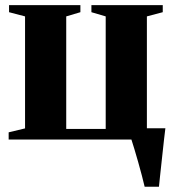

<svg xmlns="http://www.w3.org/2000/svg" viewBox="-20 -532 668 732"><path d="M531.5 180Q527.5 162 520.8 137Q514 112 506.8 85.8Q499.5 59.5 492.5 36.8Q485.5 14 481 0H13V-27.5L75.5 -42.5V-469.5L14.5 -485.5V-512.5H286.5V-485.5L232.5 -469.5V-40.5H383V-469.5L328.5 -485.5V-512.5H600.5V-485.5L540 -469.5V-43H610.5Q608 -24.5 605.5 -1.2Q603 22 600.2 47.2Q597.5 72.5 594.8 97Q592 121.5 589.8 143Q587.5 164.5 586 180Z"/></svg>

Font: Merriweather 120pt ExtraBold
Style: Regular
Weight: 800
Version: Version 2.100